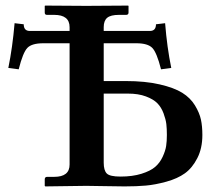

<svg xmlns="http://www.w3.org/2000/svg" viewBox="-20 -666 782 687"><path d="M134.8 -511.2Q93.8 -511.2 77.9 -494.6Q62 -478 46.9 -418L9.8 -422.9Q24.9 -497.1 32.2 -583L64.9 -579.1Q64.9 -555.2 86.9 -555.2H229V-568.8Q229 -612.8 173.8 -612.8H147.9Q140.1 -612.8 140.1 -621.1V-645L142.1 -646Q252.9 -645 289.1 -645L438 -646L439.9 -645V-621.1Q439.9 -613.3 432.1 -612.8H405.8Q376 -612.8 363.5 -602.3Q351.1 -591.8 351.1 -568.8V-555.2H516.1Q538.1 -555.2 538.1 -579.1L570.8 -583Q577.6 -497.1 592.8 -422.9L556.2 -418Q541 -478 524.9 -494.6Q508.8 -511.2 467.8 -511.2H351.1V-376H429.2Q500 -376 551.5 -364Q603 -352.1 632.1 -334Q661.1 -315.9 677.5 -289.1Q693.8 -262.2 699 -238Q704.1 -213.9 704.1 -183.1Q704.1 -135.3 686 -100.1Q668 -64.9 641.6 -45.9Q615.2 -26.9 575.2 -15.9Q535.2 -4.9 502.2 -2Q469.2 1 425.8 1Q406.7 1 355 0Q303.2 -1 289.1 -1L142.1 1L140.1 -1V-23.9Q140.1 -32.7 147.9 -33.2H173.8Q229 -33.2 229 -77.1V-511.2ZM351.1 -331.1V-84Q351.1 -56.2 362.1 -45.2Q373 -34.2 411.1 -34.2Q454.1 -34.2 486.1 -44.2Q518.1 -54.2 534.9 -68.6Q551.8 -83 561.8 -104.5Q571.8 -126 574.5 -143.6Q577.1 -161.1 577.1 -183.1Q577.1 -205.1 575.2 -221.9Q573.2 -238.8 565.2 -260.5Q557.1 -282.2 543 -296.6Q528.8 -311 502 -321Q475.1 -331.1 438 -331.1Z"/></svg>

Font: Linux Libertine
Style: Bold
Weight: 700
Designer: Philipp H. Poll
Foundry: Philipp H. Poll
Version: Version 5.0.3